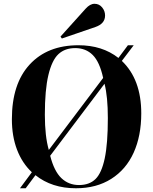

<svg xmlns="http://www.w3.org/2000/svg" viewBox="-20 -984 812 1018"><path d="M308.1 -779.8 300.8 -790 434.1 -938Q457.5 -963.9 481 -963.9Q505.9 -963.9 521.5 -944.8Q537.1 -925.8 537.1 -901.9Q537.1 -858.4 485.8 -840.8ZM85.9 14.2 148.9 -70.8Q97.7 -118.7 70.3 -190.2Q43 -261.7 43 -352.1Q43 -539.6 137.2 -641.8Q231.4 -744.1 396 -744.1Q522 -744.1 607.9 -676.8L658.2 -744.1H689L626 -661.1Q729 -563 729 -382.8Q729 -263.7 688.7 -174.6Q648.4 -85.4 569.8 -35.6Q491.2 14.2 382.8 14.2Q254.9 14.2 168 -55.2L116.2 14.2ZM238.8 -189 526.9 -570.8Q508.3 -655.8 471.7 -692.4Q435.1 -729 378.9 -729Q324.2 -729 289.8 -697Q255.4 -665 236.6 -586.2Q217.8 -507.3 217.8 -376Q217.8 -261.2 238.8 -189ZM551.8 -357.9Q551.8 -471.2 534.2 -540L246.1 -158.2Q267.1 -76.2 305.4 -39.6Q343.8 -2.9 398.9 -2.9Q454.1 -2.9 486.6 -34.9Q519 -66.9 535.4 -144.8Q551.8 -222.7 551.8 -357.9Z"/></svg>

Font: Display Regular
Style: Bold
Weight: 700
Designer: Latin by Veronika Burian and Jose Scaglione. Greek by Irene Vlachou. Cyrillic by Vera Evstafieva.
Foundry: TypeTogether
Version: Version 3.002